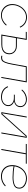

<svg xmlns="http://www.w3.org/2000/svg" viewBox="1660 -2226 572 3933"><g transform="rotate(90 1946.5 -259.0)"><path d="M63 -223Q63 -298 97.5 -368Q132 -438 193.5 -481.5Q255 -525 332 -525Q406 -525 462 -487.5Q518 -450 545 -386L528 -376Q502 -438 451.5 -472Q401 -506 332 -506Q260 -506 203 -465Q146 -424 114.5 -359.5Q83 -295 83 -227Q83 -167 110 -117.5Q137 -68 185.5 -39.5Q234 -11 294 -11Q350 -11 399.5 -36.5Q449 -62 489 -110L503 -98Q462 -48 407 -20.5Q352 7 291 7Q226 7 174 -23Q122 -53 92.5 -105.5Q63 -158 63 -223Z M701 -19H890Q979 -19 1025 -56.5Q1071 -94 1071 -166Q1071 -223 1030 -260.5Q989 -298 926 -298L750 -299L753 -318L929 -317Q974 -317 1011 -297Q1048 -277 1069.5 -243Q1091 -209 1091 -167Q1091 -112 1067 -74.5Q1043 -37 997 -18.5Q951 0 887 0H698ZM777 -520H797L761 -312L760 -305L707 0H687ZM635 -520H791L774 -501H631Z M1120 -2 1124 -21Q1132 -18 1140.5 -16.5Q1149 -15 1158 -15Q1190 -15 1210.5 -28.5Q1231 -42 1249 -87Q1267 -132 1284 -224L1338 -520H1667L1576 0H1556L1644 -501H1354L1303 -224Q1285 -124 1264 -74.5Q1243 -25 1219 -10Q1195 5 1157 5Q1147 5 1137.5 3Q1128 1 1120 -2Z M1746 -130 1764 -139Q1791 -72 1846 -42.5Q1901 -13 1970 -13Q2042 -13 2087.5 -49Q2133 -85 2133 -142Q2133 -190 2091.5 -223.5Q2050 -257 1983 -257H1917L1921 -275H2019Q2079 -275 2116.5 -305Q2154 -335 2154 -390Q2154 -441 2116 -472.5Q2078 -504 2014 -504Q1961 -504 1912.5 -480Q1864 -456 1827 -412L1813 -423Q1851 -470 1904 -496.5Q1957 -523 2015 -523Q2062 -523 2098.5 -505.5Q2135 -488 2154.5 -458Q2174 -428 2174 -391Q2174 -335 2134.5 -298.5Q2095 -262 2026 -259L2028 -269Q2088 -256 2120.5 -222.5Q2153 -189 2153 -144Q2153 -101 2129 -66.5Q2105 -32 2063 -13Q2021 6 1968 6Q1886 6 1830 -28.5Q1774 -63 1746 -130Z M2367 -520H2387L2300 -19H2311L2762 -520H2803L2713 0H2693L2780 -501H2769L2318 0H2277Z M2930 -520H3334L3331 -501H2927ZM3052 0H3032L3121 -510H3141Z M3362 -220Q3362 -302 3397.5 -371.5Q3433 -441 3495.5 -482.5Q3558 -524 3636 -524Q3687 -524 3735 -506Q3783 -488 3813 -452.5Q3843 -417 3843 -367Q3843 -289 3778.5 -259.5Q3714 -230 3615 -230Q3484 -230 3378 -252L3380 -270Q3488 -248 3615 -248Q3704 -248 3764 -272.5Q3824 -297 3824 -366Q3824 -410 3796 -441.5Q3768 -473 3724 -489Q3680 -505 3634 -505Q3561 -505 3503.5 -465Q3446 -425 3414.5 -359.5Q3383 -294 3383 -220Q3383 -124 3441.5 -68Q3500 -12 3596 -12Q3650 -12 3697 -32Q3744 -52 3782 -90L3796 -76Q3754 -35 3703 -14Q3652 7 3593 7Q3524 7 3472 -20.5Q3420 -48 3391 -99.5Q3362 -151 3362 -220Z"/></g></svg>

Font: Fixel Italic Variable 20240409 Display Thin
Style: Italic
Weight: 100
Italic angle: -10°
Designer: AlfaBravo + MacPaw
Foundry: Kyrylo Tkachov, Marchela Mozhyna, Serhii Makarenko, Maria Weinstein, Zakhar Kryvoshyya
Version: Version 1.211;Glyphs 3.2 (3225)